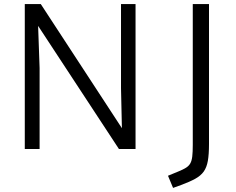

<svg xmlns="http://www.w3.org/2000/svg" viewBox="-20 -731 1159 942"><path d="M101.6 0V-710.9H180.2L578.1 -102.1L573.7 -298.3V-710.9H645V0H563.5L167 -604L174.3 -397V0ZM829.1 190.9 804.2 131.3 856 109.9Q878.9 100.6 892.8 91.8Q906.7 83 913.8 70.3Q920.9 57.6 923.3 36.4Q925.8 15.1 925.8 -19.5V-710.9H1005.4V-23.9Q1005.4 25.9 999.8 58.1Q994.1 90.3 979.5 110.8Q964.8 131.3 937.7 146.2Q910.6 161.1 868.2 176.8Z"/></svg>

Font: Comme Light
Style: Regular
Weight: 300
Version: Version 1.000;gftools[0.9.27]